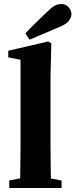

<svg xmlns="http://www.w3.org/2000/svg" viewBox="-20 -934 375 954"><path d="M26 0V-37L117 -55H192L286 -37V0ZM78 0Q80 -31 80.5 -66.5Q81 -102 81.5 -138.5Q82 -175 82 -210V-637L21 -649V-682L220 -728L235 -718L231 -554V-210Q231 -175 231.5 -138.5Q232 -102 232.5 -66.5Q233 -31 235 0ZM106 -768Q130 -794 156 -819.5Q182 -845 213 -874Q236 -897 251.5 -905.5Q267 -914 284 -914Q307 -914 321 -898Q335 -882 335 -864Q335 -850 324.5 -833.5Q314 -817 280 -802Q244 -786 206.5 -770.5Q169 -755 127 -737Z"/></svg>

Font: Source Serif 4 36pt
Style: Bold
Weight: 700
Designer: Frank Grießhammer
Foundry: Adobe Systems Incorporated
Version: Version 4.004;hotconv 1.0.116;makeotfexe 2.5.65601